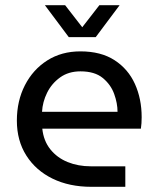

<svg xmlns="http://www.w3.org/2000/svg" viewBox="-20 -720 610 740"><path d="M332 0Q247 0 182.5 -31.5Q118 -63 81.5 -120.5Q45 -178 45 -255Q45 -331 76 -391.5Q107 -452 162 -487Q217 -522 290 -522Q369 -522 421.5 -488Q474 -454 500 -396.5Q526 -339 526 -268Q526 -244 523 -224H143Q148 -177 174 -144.5Q200 -112 240.5 -95.5Q281 -79 330 -79H463V0ZM142 -289H433Q433 -322 420 -358Q407 -394 376 -419.5Q345 -445 290 -445Q244 -445 211.5 -421.5Q179 -398 161.5 -362.5Q144 -327 142 -289ZM245 -577 153 -700H231L297 -615L363 -700H441L349 -577Z"/></svg>

Font: MuseoModerno
Style: Regular
Weight: 400
Designer: Pablo Cosgaya, Héctor Gatti, Marcela Romero, and the Authors of The MuseoModerno Project.
Foundry: Omnibus-Type Team
Version: Version 1.001